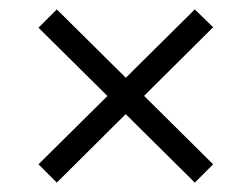

<svg xmlns="http://www.w3.org/2000/svg" viewBox="-20 -495 537 409"><path d="M101 -106 62 -145 395 -475 434 -437ZM395 -106 62 -436 101 -475 434 -145Z"/></svg>

Font: Bricolage Grotesque ExtraLight
Style: Regular
Weight: 250
Designer: Mathieu Triay
Foundry: Atelier Triay
Version: Version 1.000;gftools[0.9.30]